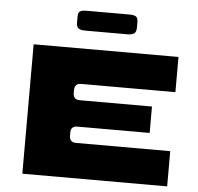

<svg xmlns="http://www.w3.org/2000/svg" viewBox="-53 -815 895 869"><g transform="rotate(5 394.0 -380.0)"><path d="M80 0V-588H738V-428H310Q280 -428 280 -397V-384Q280 -354 310 -354H638V-234H310Q295 -234 287.5 -227Q280 -220 280 -204V-190Q280 -160 310 -160H738V0ZM267 -703V-729Q267 -748 275.5 -754Q284 -760 307 -760H499Q521 -760 530 -754Q539 -748 539 -729V-703Q539 -684 529 -677Q519 -670 499 -670H307Q286 -670 276.5 -677Q267 -684 267 -703Z"/></g></svg>

Font: Dashboard
Style: Regular
Weight: 400
Designer: jaiki
Version: Version 1.000